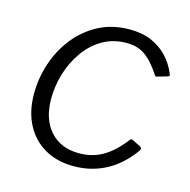

<svg xmlns="http://www.w3.org/2000/svg" viewBox="-86 -625 713 720"><g transform="rotate(15 270.0 -265.0)"><path d="M332 -540Q382 -540 418 -524Q454 -508 479 -481.5Q504 -455 519 -419Q522 -414 521 -411.5Q520 -409 516 -407L474 -395Q471 -394 468.5 -396.5Q466 -399 463 -405Q443 -434 424 -452.5Q405 -471 383.5 -479.5Q362 -488 335 -488Q282 -488 241 -464Q200 -440 171.5 -399.5Q143 -359 128.5 -310.5Q114 -262 114 -213Q114 -134 155 -88Q196 -42 268 -42Q319 -42 360 -66Q401 -90 439 -140Q444 -146 450 -142L483 -126Q485 -125 487 -121Q489 -117 486 -112Q467 -85 443 -62Q419 -39 390.5 -23Q362 -7 329.5 1.5Q297 10 260 10Q195 10 147 -18Q99 -46 73 -96.5Q47 -147 47 -215Q47 -274 66 -332Q85 -390 122 -437Q159 -484 212 -512Q265 -540 332 -540Z"/></g></svg>

Font: Libre Franklin Thin Light
Style: Italic
Weight: 300
Italic angle: -8°
Version: Version 3.000